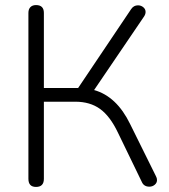

<svg xmlns="http://www.w3.org/2000/svg" viewBox="-20 -731 666 757"><path d="M92 -26V-680Q92 -695 100 -703Q108 -711 122 -711Q153 -711 153 -680V-384H288L497 -695Q507 -710 524 -710Q536 -710 545 -702.5Q554 -695 554 -684Q554 -675 548 -666L351 -376Q440 -351 493 -242L595 -36Q599 -29 599 -21Q599 -10 590 -2.5Q581 5 569 5Q547 5 539 -14L445 -208Q414 -273 374.5 -301.5Q335 -330 277 -330H153V-26Q153 6 122 6Q92 6 92 -26Z"/></svg>

Font: SN Pro Light
Style: Regular
Weight: 300
Designer: Tobias Whetton
Foundry: Supernotes
Version: Version 1.002